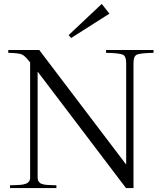

<svg xmlns="http://www.w3.org/2000/svg" viewBox="-20 -954 811 974"><path d="M170.9 -54.2Q170.9 -47.4 172.1 -42Q173.3 -36.6 176.8 -32.5Q180.2 -28.3 183.1 -25.6Q186 -22.9 192.6 -21Q199.2 -19 203.4 -17.8Q207.5 -16.6 217 -16.1Q226.6 -15.6 231.7 -15.4Q236.8 -15.1 248.5 -14.6Q260.3 -14.2 266.1 -14.2V0H30.8V-14.2Q36.6 -14.2 48.3 -14.6Q60.1 -15.1 65.7 -15.4Q71.3 -15.6 81.1 -16.1Q90.8 -16.6 95.7 -17.8Q100.6 -19 107.9 -21Q115.2 -22.9 118.7 -25.6Q122.1 -28.3 126 -32.2Q129.9 -36.1 131.3 -41.7Q132.8 -47.4 132.8 -54.2V-637.2Q106.4 -671.4 90.8 -678Q75.2 -684.6 22 -686V-700.2H179.2L620.1 -119.1V-634.8Q620.1 -668.9 602.8 -676.8Q585.4 -684.6 518.1 -686V-700.2H758.8V-686Q691.4 -684.6 674.3 -676.8Q657.2 -668.9 657.2 -634.8V0H619.1L170.9 -590.8ZM328.1 -775.9 340.8 -761.2 535.2 -884.8 496.1 -934.1Z"/></svg>

Font: Ortica Linear Light
Style: Regular
Weight: 300
Designer: Benedetta Bovani
Foundry: Collletttivo
Version: Version 2.000;Glyphs 3.1.2 (3151)